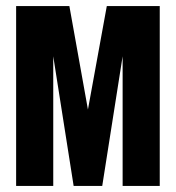

<svg xmlns="http://www.w3.org/2000/svg" viewBox="-20 -611 578 631"><path d="M33 0V-591H208L269 -251L331 -591H505V0H383V-426L316 0H222L155 -426V0Z"/></svg>

Font: Alumni Sans Thin ExtraBold
Style: Regular
Weight: 800
Version: Version 1.018